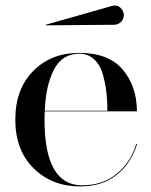

<svg xmlns="http://www.w3.org/2000/svg" viewBox="-20 -660 543 690"><path d="M390 -571 145 -569 144 -571 380 -638Q400 -644 412.5 -632.5Q425 -621 425 -605Q425 -591 414.5 -581Q404 -571 390 -571ZM473 -143Q452 -74 400 -32Q348 10 268 10Q167 10 101 -55Q35 -120 35 -230Q35 -340 99.5 -405Q164 -470 265 -470Q370 -470 421 -410Q472 -350 472 -260H141Q140 -250 140 -230Q140 6 275 6Q349 6 399.5 -35.5Q450 -77 470 -143ZM265 -467Q203 -467 173.5 -409Q144 -351 141 -262H366Q366 -296 362.5 -327.5Q359 -359 349.5 -393Q340 -427 318 -447Q296 -467 265 -467Z"/></svg>

Font: Bodoni* 72
Style: Regular
Weight: 400
Version: Version 1.003